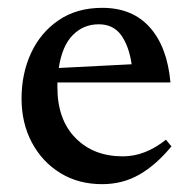

<svg xmlns="http://www.w3.org/2000/svg" viewBox="-20 -459 488 490"><path d="M241 -439Q318 -439 362.5 -389Q407 -339 415 -248.5H126.5Q126.5 -242.5 126.5 -236Q126.5 -154 172.5 -107Q218.5 -60 293.5 -60Q350.5 -60 403.5 -102.5L417.5 -85.5Q379 -38.5 336.2 -13.8Q293.5 11 240.5 11Q180 11 133.8 -17.5Q87.5 -46 61.2 -95.5Q35 -145 35 -207.5Q35 -271 59.2 -323.5Q83.5 -376 129.8 -407.5Q176 -439 241 -439ZM232 -397Q193 -397 165.8 -369.5Q138.5 -342 130 -285.5L316 -295Q309 -342 289 -369.5Q269 -397 232 -397Z"/></svg>

Font: Newsreader Text Medium
Style: Regular
Weight: 500
Designer: Hugues Gentile
Foundry: Production Type
Version: Version 1.001